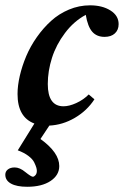

<svg xmlns="http://www.w3.org/2000/svg" viewBox="-44 -465 470 728"><path d="M59.1 243.2Q19.5 243.2 -2.2 231.2Q-23.9 219.2 -23.9 197.3Q-23.9 185.1 -14.2 177.5Q-4.4 169.9 11.7 169.9Q31.2 169.9 52.2 187.5Q74.2 205.1 80.6 205.1Q85.4 205.1 90.6 199Q95.7 192.9 95.7 183.1Q95.7 177.7 93.8 170.7Q91.8 163.6 85.9 151.1Q80.1 138.7 63.7 126.2Q47.4 113.8 23.4 105L86.4 3.4Q22.5 -20.5 22.5 -108.4Q22.5 -140.1 31 -177.2Q39.6 -214.4 55.4 -252Q71.3 -289.6 95.7 -324.2Q120.1 -358.9 149.7 -385.7Q179.2 -412.6 217.5 -428.7Q255.9 -444.8 297.4 -444.8Q343.8 -444.8 374.8 -425.3Q405.8 -405.8 405.8 -373.5Q405.8 -351.6 391.6 -338.4Q377.4 -325.2 352.5 -325.2Q322.8 -325.2 305.7 -344.7Q288.6 -364.3 281.2 -408.7Q235.8 -384.3 202.4 -339.8Q168.9 -295.4 153.1 -245.6Q137.2 -195.8 137.2 -146.5Q137.2 -62 196.8 -62Q218.3 -62 245.1 -74.2Q272 -86.4 292.5 -106.9L314 -88.4Q286.1 -45.4 240 -18.3Q193.8 8.8 143.1 11.2L109.4 62Q180.7 113.3 180.7 164.6Q180.7 199.2 147.7 221.2Q114.7 243.2 59.1 243.2Z"/></svg>

Font: Elstob
Style: Bold Italic
Weight: 700
Italic angle: -20°
Designer: Peter S. Baker
Version: Version 1.015